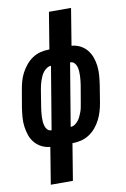

<svg xmlns="http://www.w3.org/2000/svg" viewBox="-102 -794 704 1069"><g transform="rotate(-10 250.0 -260.0)"><path d="M96 215 130 7Q104 5 81.5 -6.5Q59 -18 43 -37Q27 -56 19 -79.5Q11 -103 7.5 -128.5Q4 -154 6 -180.5Q8 -207 12 -234L29 -333Q33 -357 39.5 -380.5Q46 -404 57.5 -426Q69 -448 85.5 -468Q102 -488 123 -502Q144 -516 168 -522Q192 -528 216 -528H219L253 -735H378L344 -527Q370 -525 392.5 -513.5Q415 -502 430.5 -483Q446 -464 454.5 -440.5Q463 -417 466 -391.5Q469 -366 467 -339.5Q465 -313 461 -286L445 -187Q441 -163 434 -139.5Q427 -116 416 -94Q405 -72 388.5 -52Q372 -32 350.5 -18Q329 -4 305 2Q281 8 258 8H255L221 215ZM261 -83Q274 -83 285 -90.5Q296 -98 304 -108Q312 -118 317.5 -130Q323 -142 327.5 -153.5Q332 -165 334.5 -177.5Q337 -190 339 -202L356 -301Q358 -314 359.5 -327.5Q361 -341 361.5 -354.5Q362 -368 361 -381Q360 -394 356.5 -406Q353 -418 344 -427.5Q335 -437 322 -437H320ZM153 -83 212 -437Q200 -437 188.5 -429.5Q177 -422 169 -412Q161 -402 155.5 -390Q150 -378 146 -366.5Q142 -355 139 -342.5Q136 -330 134 -318L118 -219Q116 -206 114.5 -192.5Q113 -179 112.5 -165.5Q112 -152 113 -139Q114 -126 117.5 -114Q121 -102 129.5 -92.5Q138 -83 152 -83Z"/></g></svg>

Font: Iosevka SS04 Extrabold Oblique
Style: Regular
Weight: 800
Italic angle: -9°
Monospace: yes
Designer: Belleve Invis
Foundry: Belleve Invis
Version: Version 19.0.0; ttfautohint (v1.8.4)